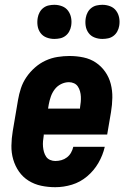

<svg xmlns="http://www.w3.org/2000/svg" viewBox="-20 -771 540 799"><path d="M210 8Q180 8 151.5 2Q123 -4 99 -19Q75 -34 59 -57Q43 -80 35 -107.5Q27 -135 27.5 -165Q28 -195 33 -225L55 -355Q59 -379 67 -403.5Q75 -428 90 -450Q105 -472 125.5 -490Q146 -508 170 -519Q194 -530 219.5 -534Q245 -538 269 -538Q299 -538 327.5 -532Q356 -526 379 -510.5Q402 -495 418 -472Q434 -449 441 -421.5Q448 -394 447.5 -364.5Q447 -335 442 -305L426 -211H162V-207Q160 -195 159 -183.5Q158 -172 159 -160.5Q160 -149 163 -138.5Q166 -128 172 -119Q178 -110 188.5 -105.5Q199 -101 210 -101Q223 -101 235.5 -104.5Q248 -108 258.5 -116Q269 -124 275.5 -135.5Q282 -147 285 -160H416Q408 -125 389.5 -93Q371 -61 342.5 -37Q314 -13 279.5 -2.5Q245 8 210 8ZM180 -319H313V-323Q315 -335 316 -346.5Q317 -358 316.5 -369Q316 -380 313 -391Q310 -402 304 -411Q298 -420 288 -424.5Q278 -429 267 -429Q250 -429 234 -421Q218 -413 207.5 -399Q197 -385 191.5 -369Q186 -353 183 -337ZM406 -609Q389 -609 373.5 -615Q358 -621 348.5 -634Q339 -647 336.5 -663.5Q334 -680 337 -697Q339 -709 345 -720Q351 -731 361 -738.5Q371 -746 383 -748.5Q395 -751 406 -751Q423 -751 438.5 -745Q454 -739 463.5 -726Q473 -713 476 -696.5Q479 -680 476 -663Q474 -651 468 -640Q462 -629 452 -621.5Q442 -614 430 -611.5Q418 -609 406 -609ZM206 -609Q189 -609 173.5 -615Q158 -621 148.5 -634Q139 -647 136.5 -663.5Q134 -680 137 -697Q139 -709 145 -720Q151 -731 161 -738.5Q171 -746 183 -748.5Q195 -751 206 -751Q223 -751 238.5 -745Q254 -739 263.5 -726Q273 -713 276 -696.5Q279 -680 276 -663Q274 -651 268 -640Q262 -629 252 -621.5Q242 -614 230 -611.5Q218 -609 206 -609Z"/></svg>

Font: Iosevka Curly Slab HvObl
Style: Regular
Weight: 900
Italic angle: -9°
Monospace: yes
Designer: Belleve Invis
Foundry: Belleve Invis
Version: Version 11.1.0; ttfautohint (v1.8.3)